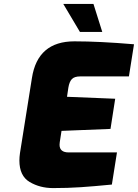

<svg xmlns="http://www.w3.org/2000/svg" viewBox="-20 -954 704 980"><path d="M79 -135Q79 -152 82 -173L143 -556Q172 -743 360 -743Q487 -743 664 -728L638 -564H390Q360 -564 347 -550.5Q334 -537 329 -507L322 -460L568 -450L544 -296L294 -286L285 -228Q284 -223 284 -215Q284 -176 331 -176H577L551 -12Q459 -3 392.5 1.5Q326 6 251 6Q184 6 131.5 -25Q79 -56 79 -135ZM303 -934H457L502 -791H388Z"/></svg>

Font: Exo Black
Style: Italic
Weight: 900
Italic angle: -9°
Designer: Natanael Gama
Foundry: Natanael Gama
Version: Version 1.500; ttfautohint (v1.6)